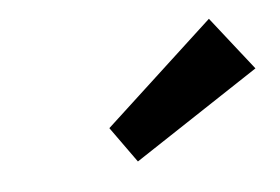

<svg xmlns="http://www.w3.org/2000/svg" viewBox="-41 -893 526 361"><g transform="rotate(-10 222.5 -712.5)"><path d="M155 -663 197 -592 445 -726 375 -833Z"/></g></svg>

Font: Hussar Woodtype
Style: SeBdObl
Weight: 900
Foundry: Cannot Into Space Fonts
Version: Version 1.07